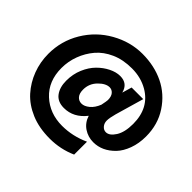

<svg xmlns="http://www.w3.org/2000/svg" viewBox="-242 -1087 1688 1688"><g transform="rotate(45 601.5 -243.0)"><path d="M43 -210Q43 -370.1 124 -505.4Q205.1 -640.6 342.3 -717.8Q479.5 -794.9 628.4 -794.9Q777.3 -794.9 896 -737.3Q1014.6 -679.7 1089.8 -565.4Q1165 -451.2 1165 -302.7Q1165 -215.8 1138.7 -144.5Q1112.3 -73.2 1070.3 -29.3Q982.4 61.5 872.1 61.5Q806.6 61.5 753.4 25.9Q700.2 -9.8 679.7 -75.2Q596.7 31.2 476.6 31.2Q398.4 31.2 359.9 -20Q321.3 -71.3 321.3 -153.3Q321.3 -235.4 350.6 -304.2Q379.9 -373 425.3 -418.9Q470.7 -464.8 524.9 -491.7Q579.1 -518.6 628.9 -518.6Q721.7 -518.6 744.1 -427.7L770.5 -517.6H915L837.9 -251Q821.3 -190.4 821.3 -157.7Q821.3 -125 840.8 -102.1Q860.4 -79.1 887.7 -79.1Q931.6 -79.1 969.2 -138.2Q1006.8 -197.3 1006.8 -300.8Q1006.8 -499 853.5 -587.9Q765.6 -638.7 654.8 -638.7Q543.9 -638.7 460 -601.1Q376 -563.5 323.2 -501.5Q270.5 -439.5 241.7 -362.3Q212.9 -285.2 212.9 -203.1Q212.9 -40 317.4 56.6Q421.9 153.3 576.2 153.3Q706.1 153.3 830.1 96.7V256.8Q711.9 309.6 578.6 309.6Q445.3 309.6 344.2 266.6Q243.2 223.6 178.2 151.4Q113.3 79.1 78.1 -14.2Q43 -107.4 43 -210ZM481.4 -203.1Q481.4 -155.3 502.9 -130.4Q524.4 -105.5 558.6 -105.5Q592.8 -105.5 629.9 -135.7Q667 -166 689.5 -222.7Q701.2 -279.3 701.2 -292Q701.2 -336.9 681.2 -359.9Q661.1 -382.8 632.8 -382.8Q585 -382.8 533.2 -330.1Q481.4 -277.3 481.4 -203.1Z"/></g></svg>

Font: GenEi M Gothic v2 Black
Style: Regular
Weight: 900
Version: Version 2.0